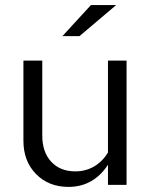

<svg xmlns="http://www.w3.org/2000/svg" viewBox="-20 -726 592 754"><path d="M72 0ZM146 -488V-194Q146 -129 181 -91Q216 -53 276 -53Q316 -53 349 -72Q382 -91 404 -127V-488H477V0H404V-79Q376 -36 337 -14Q298 8 249 8Q171 8 121.5 -42.5Q72 -93 72 -173V-488ZM337 -706H436L292 -584H225Z"/></svg>

Font: Red Hat Text
Style: Regular
Weight: 400
Designer: Pentagram / MCKL
Foundry: Pentagram / MCKL
Version: Version 1.005; Red Hat Text